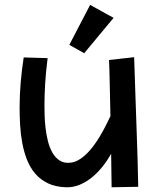

<svg xmlns="http://www.w3.org/2000/svg" viewBox="-20 -748 665 803"><path d="M446.8 35.2 444.8 -105Q428.7 -76.2 408.2 -50.5Q387.7 -24.9 363.8 -5.6Q339.8 13.7 312.7 24.9Q285.6 36.1 255.9 35.2Q211.9 33.7 180.4 18.6Q148.9 3.4 127.4 -21.7Q106 -46.9 93 -79.8Q80.1 -112.8 73.2 -149.4Q66.4 -186 64.2 -224.4Q62 -262.7 62 -298.8Q62 -349.6 66.4 -401.6Q70.8 -453.6 79.1 -507.8L179.2 -504.9Q171.4 -444.3 168.7 -396Q166 -347.7 166 -311Q166 -294.4 166.5 -269Q167 -243.7 170.2 -215.1Q173.3 -186.5 180.2 -158.7Q187 -130.9 199.5 -109.1Q211.9 -87.4 231 -75.7Q250 -64 277.8 -67.9Q315.4 -73.2 356.2 -119.6Q397 -166 441.9 -262.2Q440.4 -339.8 439.2 -386.2Q438 -432.6 437.5 -457Q436.5 -485.8 436 -497.1L541 -508.8Q543.9 -424.8 546.1 -357.2Q548.3 -289.6 550.3 -235.6Q552.2 -181.6 553.5 -140.9Q554.7 -100.1 555.7 -70.3Q557.6 -0.5 558.1 33.2ZM455.1 -673.3 332 -525.4 270 -560.5 356.9 -727.5Z"/></svg>

Font: McLaren
Style: Regular
Weight: 400
Designer: Astigmatic (AOETI)
Foundry: Astigmatic (AOETI)
Version: Version 1.000